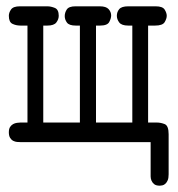

<svg xmlns="http://www.w3.org/2000/svg" viewBox="-20 -450 565 608"><path d="M8 -31Q8 -42 12 -48Q16 -54 21.5 -57Q27 -60 33.5 -61Q40 -62 45 -62H67V-369H45Q31 -369 19.5 -374.5Q8 -380 8 -400Q8 -410 15 -420Q22 -430 43 -430H130Q141 -430 153.5 -425Q166 -420 166 -400Q166 -389 158.5 -379Q151 -369 130 -369H117V-62H233V-369H220Q199 -369 192 -378.5Q185 -388 185 -399Q185 -410 191.5 -420Q198 -430 219 -430H296Q316 -430 324 -421Q332 -412 332 -401Q332 -392 326 -380.5Q320 -369 297 -369H284V-62H399V-369H386Q365 -369 357.5 -379Q350 -389 350 -400Q350 -412 357.5 -421Q365 -430 386 -430H473Q495 -430 501.5 -419.5Q508 -409 508 -400Q508 -391 501.5 -380Q495 -369 471 -369H449V-62H476Q489 -62 501.5 -57Q514 -52 514 -25V102Q514 114 511 121Q508 128 503.5 132Q499 136 494 137Q489 138 486 138Q474 138 468 133Q462 128 459.5 121.5Q457 115 457 108.5Q457 102 457 98V0H44Q40 0 34 -0.5Q28 -1 22 -4Q16 -7 12 -13.5Q8 -20 8 -31Z"/></svg>

Font: CMU Typewriter Custom
Style: Regular
Weight: 500
Monospace: yes
Version: Version 0.7.0